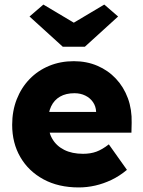

<svg xmlns="http://www.w3.org/2000/svg" viewBox="-20 -811 626 841"><path d="M325 10Q236 10 170.5 -25.5Q105 -61 69.2 -122.7Q33.3 -184.3 33.3 -264.3Q33.3 -325 53.3 -376Q73.3 -427 109.5 -464.5Q145.7 -502 195.2 -522.5Q244.7 -543 303.3 -543Q359.7 -543 406.7 -522.8Q453.7 -502.7 487.8 -466.3Q522 -430 540.2 -380.5Q558.3 -331 556.7 -272.7L555.7 -230H133.3L110.3 -320.7H418.7L401 -301.7V-321.7Q400 -345.3 387.3 -363.7Q374.7 -382 353.7 -392.3Q332.7 -402.7 306 -402.7Q268.7 -402.7 243 -387.8Q217.3 -373 204 -345.2Q190.7 -317.3 190.7 -277.3Q190.7 -235 208.7 -203.5Q226.7 -172 261 -154.7Q295.3 -137.3 343.7 -137.3Q376.7 -137.3 402.2 -146.7Q427.7 -156 456.7 -178.7L536 -67Q503.3 -39.7 468.2 -23Q433 -6.3 397.2 1.8Q361.3 10 325 10ZM255 -606.3 109.3 -738.7 170 -791 318.3 -702.7H288.3L436.7 -791L497.3 -738.7L351.7 -606.3Z"/></svg>

Font: Lexend Medium
Style: Regular
Weight: 500
Designer: Bonnie Shaver-Troup, Thomas Jockin
Foundry: Lexend
Version: Version 1.005